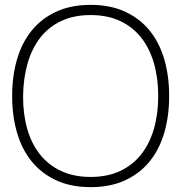

<svg xmlns="http://www.w3.org/2000/svg" viewBox="-20 -755 746 790"><path d="M353 15Q433.5 15 494 -12.8Q554.5 -40.5 595 -90Q635.5 -139.5 655.8 -208.5Q676 -277.5 676 -360Q676 -442.5 655.8 -511.5Q635.5 -580.5 595 -630Q554.5 -679.5 494 -707.2Q433.5 -735 353 -735Q272.5 -735 212 -707.2Q151.5 -679.5 111 -630Q70.5 -580.5 50.2 -511.5Q30 -442.5 30 -360Q30 -277.5 50.2 -208.5Q70.5 -139.5 111 -90Q151.5 -40.5 212 -12.8Q272.5 15 353 15ZM353 -27Q283.5 -27 231.2 -51.5Q179 -76 144 -120.2Q109 -164.5 91.8 -225.8Q74.5 -287 75 -360Q76 -433 93.5 -494.2Q111 -555.5 145.5 -599.8Q180 -644 231.8 -668.5Q283.5 -693 353 -693Q422.5 -693 474.5 -668.5Q526.5 -644 561.2 -599.8Q596 -555.5 613.5 -494.2Q631 -433 631 -360Q631 -287 613.5 -225.8Q596 -164.5 561.2 -120.2Q526.5 -76 474.5 -51.5Q422.5 -27 353 -27Z"/></svg>

Font: Vela Sans GX ExtLt
Style: Regular
Weight: 200
Designer: Principal design: Mikhail Sharanda - project Manrope.
Design modification: Ravid Balaliev
Foundry: Mikhail Sharanda
Version: Version 1.001